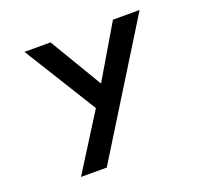

<svg xmlns="http://www.w3.org/2000/svg" viewBox="-141 -968 1281 1191"><g transform="rotate(-20 500.0 -372.5)"><path d="M198 52H368L894 -797H718L513 -450L306 -797H134L431 -318Z"/></g></svg>

Font: LINE Seed JP_OTF Bold
Style: Regular
Weight: 700
Designer: LINE & Fontrix & Fontworks
Version: Version 1.009